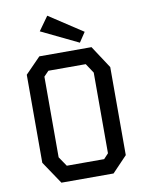

<svg xmlns="http://www.w3.org/2000/svg" viewBox="-98 -979 795 1048"><g transform="rotate(-10 300.0 -455.5)"><path d="M157 -700H446L528 -575V-87L445 0H156L72 -125V-613ZM165 -139 201 -86H408L434 -114V-561L399 -614H192L165 -586ZM388 -735 424 -789 238 -911 183 -834Z"/></g></svg>

Font: Kode Mono Medium
Style: Regular
Weight: 500
Monospace: yes
Designer: Isa Ozler
Foundry: Kadena LLC
Version: Version 1.206;gftools[0.9.28]